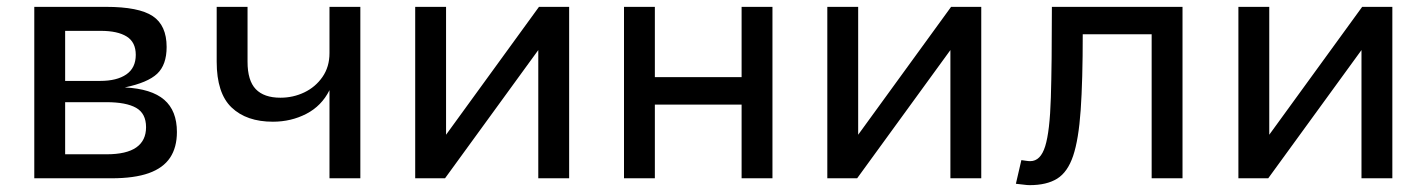

<svg xmlns="http://www.w3.org/2000/svg" viewBox="-20 -520 4161 560"><path d="M80 -500H289Q385 -500 425.5 -473Q466 -446 466 -383Q466 -331 438.5 -305Q411 -279 344 -265Q422 -261 459 -229Q496 -197 496 -135Q496 -90 476 -60Q456 -30 414 -15Q372 0 305 0H80ZM272 -284Q321 -284 348.5 -303Q376 -322 376 -360Q376 -397 349.5 -413.5Q323 -430 274 -430H170V-284ZM291 -70Q349 -70 377.5 -90Q406 -110 406 -149Q406 -189 377 -205.5Q348 -222 290 -222H170V-70Z M941 -257Q918 -211 873.5 -188Q829 -165 776 -165Q699 -165 655.5 -206.5Q612 -248 612 -340V-500H702V-340Q702 -285 726 -260Q750 -235 798 -235Q835 -235 867.5 -250.5Q900 -266 920.5 -295.5Q941 -325 941 -365V-500H1031V0H941Z M1191 -500H1281V-127L1552 -500H1640V0H1550V-374L1278 0H1191Z M1800 -500H1890V-295H2143V-500H2233V0H2143V-215H1890V0H1800Z M2393 -500H2483V-127L2754 -500H2842V0H2752V-374L2480 0H2393Z M2959 -53Q2967 -52 2973 -51Q2979 -50 2985 -50Q3015 -50 3028.5 -93.5Q3042 -137 3045 -235.5Q3048 -334 3048 -500H3429V0H3339V-420H3138Q3138 -285 3132 -199Q3126 -113 3110 -65.5Q3094 -18 3063.5 1Q3033 20 2983 20Q2976 20 2965 18.5Q2954 17 2943 16Z M3592 -500H3682V-127L3953 -500H4041V0H3951V-374L3679 0H3592Z"/></svg>

Font: Moderustic
Style: Regular
Weight: 400
Designer: Tural Alisoy
Foundry: TAFT Foundry
Version: Version 2.120